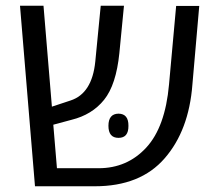

<svg xmlns="http://www.w3.org/2000/svg" viewBox="-20 -650 759 670"><path d="M393.6 -253.4Q428.7 -252.9 428.2 -210.9Q428.7 -168.9 393.6 -168.9Q358.4 -168.9 358.4 -210.9Q358.4 -252.9 393.6 -253.4ZM324.2 -63Q423.8 -63 490.2 -134.8Q556.6 -206.5 569.8 -355L594.7 -629.4H675.3L651.4 -355Q639.2 -194.8 554.7 -97.7Q470.2 0 311 0H102.1L49.8 -629.9H131.8L161.1 -277.8L226.1 -299.3Q301.3 -323.7 312.5 -435.1L331.5 -629.9H412.6L396.5 -464.4Q385.3 -354 343.3 -301.8Q301.3 -249.5 229.5 -231.9L166 -214.8L178.7 -63Z"/></svg>

Font: OpenSansHebrew-Regular
Style: Regular
Weight: 400
Foundry: Ascender Corporation, Yanek Iontef
Version: Version 2.001;PS 002.001;hotconv 1.0.70;makeotf.lib2.5.58329